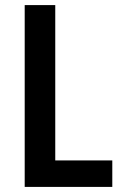

<svg xmlns="http://www.w3.org/2000/svg" viewBox="-20 -734 482 754"><path d="M77 0V-714H197V-104H421V0Z"/></svg>

Font: Noto Sans Gurmukhi Condensed SemiBold
Style: Regular
Weight: 600
Width: 3
Designer: Jelle Bosma - Monotype Design Team
Foundry: Monotype Imaging Inc.
Version: Version 2.004; ttfautohint (v1.8.4.7-5d5b)